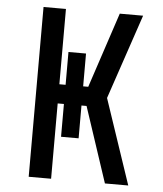

<svg xmlns="http://www.w3.org/2000/svg" viewBox="-53 -781 705 828"><g transform="rotate(5 300.0 -367.5)"><path d="M432 0 324 -326H302V-184H226V-326H199V0H102V-735H199V-409H226V-551H302V-409H324L432 -735H533L409 -368L533 0Z"/></g></svg>

Font: Iosevka Semibold Extended
Style: Regular
Weight: 600
Width: 7
Monospace: yes
Designer: Belleve Invis
Foundry: Belleve Invis
Version: Version 32.5.0; ttfautohint (v1.8.4)